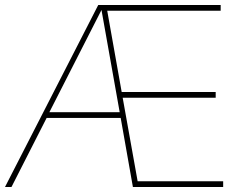

<svg xmlns="http://www.w3.org/2000/svg" viewBox="-30 -750 966 770"><path d="M855 -730V-707H400L458 -381H835V-358H462L522 -23H865V0H503L454 -277H157L16 0H-10L364 -730ZM168 -300H450L377 -710Z"/></svg>

Font: Nacelle Thin
Style: Regular
Weight: 100
Designer: Sora Sagano
Foundry: Sora Sagano
Version: Version 1.000;FEAKit 1.0